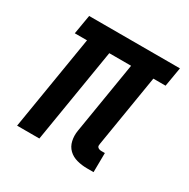

<svg xmlns="http://www.w3.org/2000/svg" viewBox="-126 -637 752 762"><g transform="rotate(30 250.0 -256.0)"><path d="M367 8Q343 8 320.5 2Q298 -4 282.5 -19Q267 -34 262 -56.5Q257 -79 261 -103L315 -432H215L144 0H42L113 -432H57L72 -520H488L473 -432H417L363 -103Q362 -98 362 -93.5Q362 -89 365 -86Q368 -83 372.5 -81.5Q377 -80 382 -80H398L397 8Z"/></g></svg>

Font: Iosevka SS18 Semibold
Style: Italic
Weight: 600
Italic angle: -9°
Monospace: yes
Designer: Belleve Invis
Foundry: Belleve Invis
Version: Version 25.1.1; ttfautohint (v1.8.4)